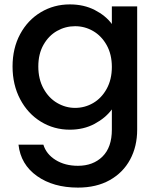

<svg xmlns="http://www.w3.org/2000/svg" viewBox="-20 -580 718 872"><path d="M297 -560Q361 -560 410.5 -534.5Q460 -509 488 -471V-551H603V9Q603 85 571 144.5Q539 204 478.5 238Q418 272 334 272Q222 272 148 219.5Q74 167 64 77H177Q190 120 232.5 146.5Q275 173 334 173Q403 173 445.5 131Q488 89 488 9V-83Q459 -44 409.5 -17.5Q360 9 297 9Q225 9 165.5 -27.5Q106 -64 71.5 -129.5Q37 -195 37 -278Q37 -361 71.5 -425Q106 -489 165.5 -524.5Q225 -560 297 -560ZM488 -276Q488 -333 464.5 -375Q441 -417 403 -439Q365 -461 321 -461Q277 -461 239 -439.5Q201 -418 177.5 -376.5Q154 -335 154 -278Q154 -221 177.5 -178Q201 -135 239.5 -112.5Q278 -90 321 -90Q365 -90 403 -112Q441 -134 464.5 -176.5Q488 -219 488 -276Z"/></svg>

Font: Poppins Cyr Med
Style: Regular
Weight: 500
Designer: Ninad Kale (Devanagari), Jonny Pinhorn (Latin)
Foundry: Indian Type Foundry
Version: 4.004